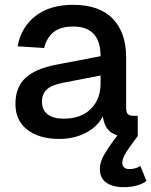

<svg xmlns="http://www.w3.org/2000/svg" viewBox="-20 -564 627 796"><path d="M226 12Q143 12 93.5 -26Q44 -64 44 -133Q44 -202 85 -240.5Q126 -279 214 -296L397 -331Q397 -454 283 -454Q232 -454 203 -431.5Q174 -409 163 -365L53 -372Q68 -452 127.5 -498Q187 -544 283 -544Q392 -544 447.5 -486.5Q503 -429 503 -325V-118Q503 -98 510 -91Q517 -84 532 -84H551V0Q546 2 534.5 2.5Q523 3 512 3Q466 3 439.5 -16Q413 -35 406 -82Q386 -40 337 -14Q288 12 226 12ZM244 -72Q316 -72 356.5 -112.5Q397 -153 397 -217V-251L242 -221Q194 -212 174 -193Q154 -174 154 -143Q154 -108 177.5 -90Q201 -72 244 -72ZM494 212Q447 212 420.5 193Q394 174 394 137Q394 108 411.5 78Q429 48 449 21L480 -20L551 0L518 45Q501 69 494 84Q487 99 487 112Q487 124 495 130.5Q503 137 515 137Q543 137 562 124L587 186Q575 197 549 204.5Q523 212 494 212Z"/></svg>

Font: Geist Med
Style: Regular
Weight: 400
Designer: Basement.studio, Andrés Briganti, Mateo Zaragoza
Foundry: Basement.studio, Vercel, Andrés Briganti, Guido Ferreyra, Mateo Zaragoza
Version: Version 1.401